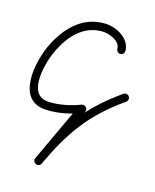

<svg xmlns="http://www.w3.org/2000/svg" viewBox="-77 -322 444 551"><g transform="rotate(15 145.0 -47.0)"><path d="M245 -207C245 -207 245 -207 245 -207C245 -245 201 -267.2 168.3 -268C101.8 -269.5 57.2 -223.2 29.3 -167.4C2.6 -114 -25.3 10.9 68.5 15C104 16.5 139.2 9.2 172.3 -3.4C177 -5.2 174.3 -11.5 169.9 -16.3C165.4 -21 159.3 -24.2 157.2 -19.7C129.7 39.2 102.3 98.1 74.8 156.9C71.5 164.2 75.2 170.3 80.6 172.9C86.1 175.4 93.2 174.3 96.6 167.1C145.5 62.7 191.2 -1.2 284.9 -67.2C290.3 -71 291.6 -78.5 287.8 -83.9C284 -89.3 276.5 -90.6 271.1 -86.8C174 -18.4 125.5 48.9 74.9 156.9C71.5 164.1 75.2 170.3 80.7 172.9C86.1 175.4 93.2 174.3 96.6 167.1C124 108.2 151.5 49.3 178.9 -9.5C181.1 -14.1 179.6 -19 176.5 -22.4C173.3 -25.8 168.5 -27.6 163.8 -25.8C133.8 -14.4 101.8 -7.6 69.5 -9C-0.4 -12 32.9 -120.9 50.7 -156.6C74.3 -203.9 111 -245.3 167.7 -244C186.6 -243.6 221 -231 221 -207C221 -200.4 226.4 -195 233 -195C239.6 -195 245 -200.4 245 -207Z"/></g></svg>

Font: FRB American Cursive Guidelines Light
Style: Italic
Weight: 300
Italic angle: -25°
Version: Version 2.0;Modular Font Editor K font №1